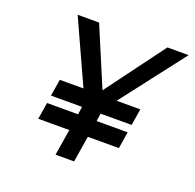

<svg xmlns="http://www.w3.org/2000/svg" viewBox="-107 -691 820 808"><g transform="rotate(20 302.5 -287.5)"><path d="M108 -580 237 -297H131L119 -222H258L253 -187H114L102 -112H241L222 5H305L324 -112H463L475 -187H336L341 -222H480L492 -296H386L605 -580H510L315 -317L204 -580Z"/></g></svg>

Font: Charger Pro
Style: BdNarObl
Weight: 700
Designer: Jasper
Foundry: Cannot Into Space Fonts
Version: Version 1.09